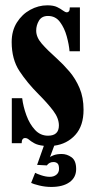

<svg xmlns="http://www.w3.org/2000/svg" viewBox="-20 -552 366 740"><path d="M177.5 168.5Q154 168.5 130.8 162.8Q107.5 157 100 153L115.5 114Q121 117.5 138.8 123.5Q156.5 129.5 172 129.5Q187.5 129.5 197.5 121.2Q207.5 113 207.5 99Q207.5 83 201.5 77.8Q195.5 72.5 186 72.5Q170 72.5 160.5 85.5L123 83.5L149 10Q125.5 7.5 112.5 0.2Q99.5 -7 92 -13.5Q84.5 -20 77 -20Q63.5 -20 63.5 0H25.5V-173.5H65.5Q69.5 -141 81.8 -107.5Q94 -74 114.8 -51.5Q135.5 -29 165 -29Q207 -29 207 -68.5Q207 -96.5 185 -125.5Q163 -154.5 128 -189.5Q85 -232.5 55 -278Q25 -323.5 25 -390Q25 -433.5 45 -465.2Q65 -497 96.5 -514.2Q128 -531.5 162.5 -531.5Q186 -531.5 200 -524.8Q214 -518 222.8 -511.2Q231.5 -504.5 238 -504.5Q242.5 -504.5 245.8 -508.5Q249 -512.5 249 -523.5H288V-354.5H248Q246 -380 237.2 -412Q228.5 -444 211.2 -467.2Q194 -490.5 165 -490.5Q141 -490.5 130.2 -472.5Q119.5 -454.5 119.5 -434Q119.5 -408.5 140.8 -384Q162 -359.5 198.5 -327Q223.5 -304.5 247.2 -276.8Q271 -249 286.5 -212.8Q302 -176.5 302 -129Q302 -67 270.2 -32Q238.5 3 189 9.5L172.5 54Q174.5 51 187 46.2Q199.5 41.5 218 41.5Q238 41.5 255.8 54.2Q273.5 67 273.5 99.5Q273.5 132 248 150.2Q222.5 168.5 177.5 168.5Z"/></svg>

Font: Imbue 10pt Black
Style: Regular
Weight: 900
Designer: Tyler Finck
Foundry: Etcetera Type Company
Version: Version 1.102; ttfautohint (v1.8.3)